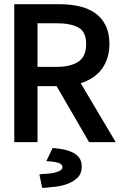

<svg xmlns="http://www.w3.org/2000/svg" viewBox="-20 -678 621 916"><path d="M159 -359H251Q316 -359 353.5 -383.5Q391 -408 391 -468Q391 -527 353.5 -547Q316 -567 251 -567H159ZM48 0V-658H263Q314 -658 358 -648Q402 -638 434 -615.5Q466 -593 484 -556.5Q502 -520 502 -468Q502 -401 468 -352Q434 -303 365 -281L532 0H405L250 -267H159V0ZM231 28 242 29Q262 31 283.5 35Q305 39 324 48Q344 57 357 73.5Q370 90 370 117Q370 150 350 169.5Q330 189 303 199Q276 209 246.5 212.5Q217 216 194 218H181L168 154L184 152Q190 152 197.5 151.5Q205 151 213 150Q222 149 230 148Q238 147 246 144Q278 136 278 120Q278 107 262 100Q253 97 242.5 95Q232 93 221 92L201 91Z"/></svg>

Font: Codetta
Style: Bold
Weight: 700
Designer: Ulrich Proeller
Foundry: PROSA GmbH
Version: Version 2.00;September 29, 2018;FontCreator 11.5.0.2427 64-b